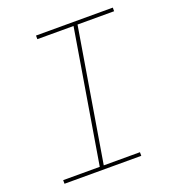

<svg xmlns="http://www.w3.org/2000/svg" viewBox="-133 -841 866 947"><g transform="rotate(-20 300.0 -367.5)"><path d="M44 0V-19H236L352 -716H162V-735H565V-716H373L257 -19H447V0Z"/></g></svg>

Font: Iosevka Curly ThExObl
Style: Regular
Weight: 100
Width: 7
Italic angle: -9°
Monospace: yes
Designer: Belleve Invis
Foundry: Belleve Invis
Version: Version 11.1.0; ttfautohint (v1.8.3)